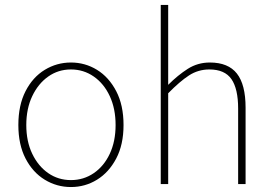

<svg xmlns="http://www.w3.org/2000/svg" viewBox="-20 -742 1094 774"><path d="M266 12Q209 12 160.5 -17.5Q112 -47 83 -103Q54 -159 54 -238Q54 -318 83 -374.5Q112 -431 160.5 -460.5Q209 -490 266 -490Q323 -490 371 -460.5Q419 -431 448.5 -374.5Q478 -318 478 -238Q478 -159 448.5 -103Q419 -47 371 -17.5Q323 12 266 12ZM266 -16Q317 -16 358 -44Q399 -72 422.5 -122Q446 -172 446 -238Q446 -304 422.5 -354.5Q399 -405 358 -433.5Q317 -462 266 -462Q215 -462 174.5 -433.5Q134 -405 110 -354.5Q86 -304 86 -238Q86 -172 110 -122Q134 -72 174.5 -44Q215 -16 266 -16Z M628 0V-722H658V-508V-400Q697 -439 737 -464.5Q777 -490 826 -490Q900 -490 935 -445.5Q970 -401 970 -308V0H940V-304Q940 -384 913 -423Q886 -462 824 -462Q779 -462 742 -438Q705 -414 658 -366V0Z"/></svg>

Font: Source Sans 3 VF
Style: Regular
Weight: 200
Designer: Paul D. Hunt
Foundry: Adobe
Version: Version 3.046;hotconv 1.0.118;makeotfexe 2.5.65603